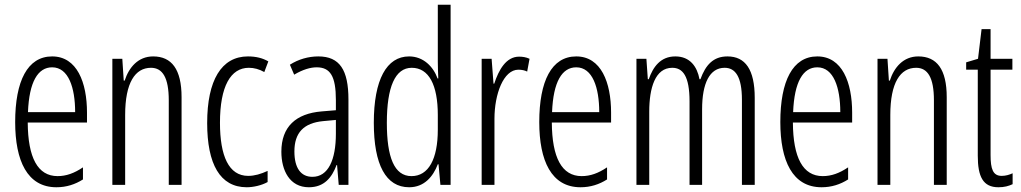

<svg xmlns="http://www.w3.org/2000/svg" viewBox="-20 -780 4308 810"><path d="M200 -542C96 -542 44 -438 44 -265C44 -102 95 10 218 10C260 10 297 -2 330 -23V-74C293 -49 259 -37 223 -37C139 -37 98 -115 97 -263H347V-305C347 -432 305 -542 200 -542ZM200 -496C269 -496 297 -410 297 -307H98C103 -435 140 -496 200 -496Z M626 -542C563 -542 524 -496 506 -440H502L496 -532H454V0H508V-295C508 -431 550 -494 617 -494C666 -494 692 -452 692 -357V0H746V-370C746 -488 704 -542 626 -542Z M1021 10C1049 10 1084 2 1109 -12V-59C1081 -46 1054 -38 1027 -38C945 -38 908 -122 908 -262C908 -416 953 -494 1030 -494C1052 -494 1074 -488 1095 -476L1112 -521C1088 -535 1060 -542 1026 -542C914 -542 854 -441 854 -261C854 -88 908 10 1021 10Z M1323 -542C1281 -542 1239 -530 1203 -507L1221 -465C1258 -487 1290 -496 1316 -496C1373 -496 1397 -459 1397 -358V-315L1337 -310C1228 -301 1167 -245 1167 -140C1167 -61 1202 10 1283 10C1348 10 1380 -31 1400 -84H1402L1409 0H1450V-360C1450 -485 1413 -542 1323 -542ZM1397 -274V-216C1397 -106 1365 -34 1298 -34C1250 -34 1222 -70 1222 -141C1222 -220 1261 -261 1343 -269Z M1706 10C1770 10 1807 -35 1827 -87H1830L1838 0H1881V-760H1827V-520C1827 -498 1828 -476 1829 -449H1826C1808 -499 1766 -542 1706 -542C1611 -542 1557 -444 1557 -262C1557 -85 1608 10 1706 10ZM1716 -37C1643 -37 1612 -117 1612 -262C1612 -413 1647 -494 1717 -494C1789 -494 1827 -422 1827 -295V-233C1827 -109 1788 -37 1716 -37Z M2170 -541C2115 -541 2084 -485 2065 -427H2062L2054 -532H2012V0H2066V-279C2066 -383 2104 -486 2167 -486C2181 -486 2195 -483 2204 -478L2214 -532C2199 -539 2184 -541 2170 -541Z M2411 -542C2307 -542 2255 -438 2255 -265C2255 -102 2306 10 2429 10C2471 10 2508 -2 2541 -23V-74C2504 -49 2470 -37 2434 -37C2350 -37 2309 -115 2308 -263H2558V-305C2558 -432 2516 -542 2411 -542ZM2411 -496C2480 -496 2508 -410 2508 -307H2309C2314 -435 2351 -496 2411 -496Z M3049 -542C2989 -542 2957 -506 2935 -446H2931C2921 -499 2891 -542 2829 -542C2766 -542 2735 -497 2717 -446H2713L2707 -532H2665V0H2719V-309C2719 -409 2744 -494 2816 -494C2860 -494 2889 -460 2889 -352V0H2942V-319C2942 -429 2974 -494 3037 -494C3082 -494 3110 -457 3110 -359V0H3164V-367C3164 -487 3124 -542 3049 -542Z M3428 -542C3324 -542 3272 -438 3272 -265C3272 -102 3323 10 3446 10C3488 10 3525 -2 3558 -23V-74C3521 -49 3487 -37 3451 -37C3367 -37 3326 -115 3325 -263H3575V-305C3575 -432 3533 -542 3428 -542ZM3428 -496C3497 -496 3525 -410 3525 -307H3326C3331 -435 3368 -496 3428 -496Z M3854 -542C3791 -542 3752 -496 3734 -440H3730L3724 -532H3682V0H3736V-295C3736 -431 3778 -494 3845 -494C3894 -494 3920 -452 3920 -357V0H3974V-370C3974 -488 3932 -542 3854 -542Z M4206 -38C4169 -38 4159 -67 4159 -126V-486H4251V-532H4159V-657H4121L4106 -532L4056 -517V-486H4105V-123C4105 -35 4127 10 4192 10C4217 10 4235 5 4252 -3V-49C4239 -43 4223 -38 4206 -38Z"/></svg>

Font: Noto Sans Display Condensed Light
Style: Regular
Weight: 300
Width: 3
Designer: Monotype Design Team
Foundry: Monotype Imaging Inc.
Version: Version 1.900